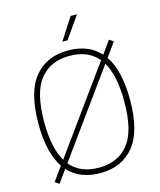

<svg xmlns="http://www.w3.org/2000/svg" viewBox="-136 -1041 956 1147"><g transform="rotate(-15 342.0 -467.5)"><path d="M625 -370Q625 -174 550 -82.5Q475 9 342 9Q215 9 144 -70L88 8L62.5 -10L124 -95.5Q59 -190.5 59 -370Q59 -566 134 -657.5Q209 -749 342 -749Q469 -749 540 -670L596 -748L621.5 -730L560 -644.5Q625 -549.5 625 -370ZM146 -125.5 519 -641.5Q457.5 -715.5 342 -715.5Q224.5 -715.5 159.8 -635.2Q95 -555 95 -372Q95 -212 146 -125.5ZM589 -368Q589 -528 538 -614.5L165 -98.5Q226.5 -24.5 342 -24.5Q459.5 -24.5 524.2 -104.8Q589 -185 589 -368ZM324 -808 411.5 -944H451L356 -808Z"/></g></svg>

Font: Encode Sans Thin
Style: Regular
Weight: 250
Designer: Multiple Designers
Foundry: Impallari Type
Version: Version 2.000